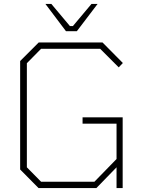

<svg xmlns="http://www.w3.org/2000/svg" viewBox="-20 -952 736 972"><path d="M314 -794 210 -932H240L334 -820H349L443 -932H474L369 -794ZM175 0 82 -94V-643L176 -737H499L602 -633L581 -611L487 -705H188L116 -632V-105L188 -32H458L570 -147V-326H398V-358H601V0H570V-105L468 0Z"/></svg>

Font: Tomorrow ExtraLight
Style: Regular
Weight: 275
Designer: Tony de Marco, Monica Rizzolli
Foundry: Just in Type
Version: Version 2.002